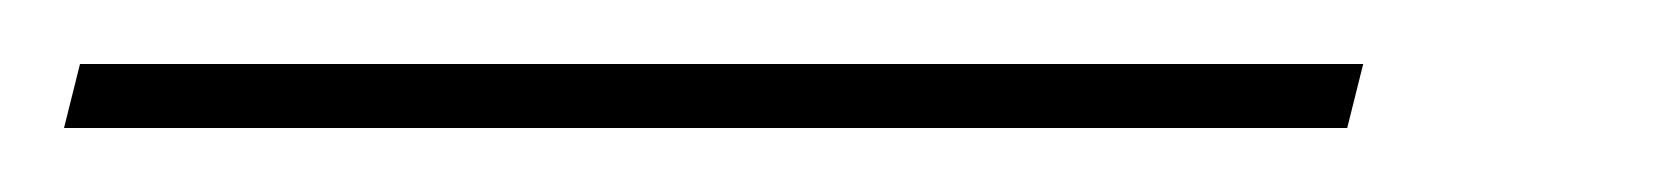

<svg xmlns="http://www.w3.org/2000/svg" viewBox="-105 70 517 60"><path d="M-85 110 -80 90H321L316 110Z"/></svg>

Font: Noto Serif Display Condensed ExtraLight
Style: Italic
Weight: 200
Width: 3
Italic angle: -12°
Designer: Monotype Design Team
Foundry: Monotype Imaging Inc.
Version: Version 2.009